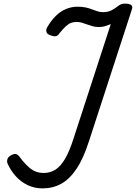

<svg xmlns="http://www.w3.org/2000/svg" viewBox="-20 -1020 750 1059"><path d="M215 19Q170 19 132.5 1Q95 -17 67.5 -47.5Q40 -78 22 -117Q17 -130 21 -142.5Q25 -155 42 -164Q58 -173 69 -170Q80 -167 91 -151Q119 -113 149 -89.5Q179 -66 220 -66Q257 -66 285.5 -84Q314 -102 338.5 -143.5Q363 -185 385 -254L591 -887Q576 -881 560.5 -876Q545 -871 524 -871Q506 -871 490 -875.5Q474 -880 459.5 -885.5Q445 -891 431 -895Q417 -899 402 -899Q385 -899 371 -893.5Q357 -888 342.5 -874.5Q328 -861 309 -838Q300 -823 288.5 -820.5Q277 -818 259 -825Q240 -831 236.5 -843Q233 -855 239 -867Q261 -906 287.5 -932Q314 -958 344.5 -970.5Q375 -983 407 -983Q433 -983 452 -979Q471 -975 487 -968.5Q503 -962 518 -957.5Q533 -953 549 -953Q576 -953 595 -963Q614 -973 629 -985Q639 -993 648 -996.5Q657 -1000 669 -1000Q692 -1000 702.5 -993Q713 -986 708 -970L471 -242Q440 -145 401.5 -88Q363 -31 317 -6Q271 19 215 19Z"/></svg>

Font: Playwrite CZ
Style: Regular
Weight: 400
Designer: Veronika Burian, José Scaglione
Foundry: TypeTogether
Version: Version 1.002